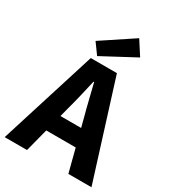

<svg xmlns="http://www.w3.org/2000/svg" viewBox="-218 -1008 1009 1122"><g transform="rotate(30 287.0 -447.0)"><path d="M-6.5 0 198.2 -651.8H374.5L579.2 0H423.3L338 -330.1Q324.4 -379.4 311.3 -434.3Q298.1 -489.2 285.1 -540.3H281.1Q269.7 -489.2 256.5 -434.3Q243.4 -379.4 229.8 -330.1L144.2 0ZM128.5 -155.3V-269.8H442.1V-155.3ZM224.5 -680.3 172.2 -752.4 385.2 -893.8 446.4 -798.9Z"/></g></svg>

Font: Source Sans 3 Variable
Style: Regular
Weight: 200
Designer: Paul D. Hunt
Foundry: Adobe Systems Incorporated
Version: Version 3.026